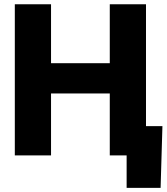

<svg xmlns="http://www.w3.org/2000/svg" viewBox="-20 -748 806 924"><path d="M51.3 0V-727.5H225.6V-443.8H508.3V-727.5H682.6V0H508.3V-298.3H225.6V0ZM589.4 156.2V0H544.9V-141.1H761.7L752.9 156.2Z"/></svg>

Font: Inter 24pt ExtraBold
Style: Regular
Weight: 800
Designer: Rasmus Andersson
Foundry: rsms
Version: Version 4.001;git-66647c0bb